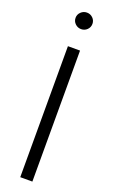

<svg xmlns="http://www.w3.org/2000/svg" viewBox="-177 -964 591 1002"><g transform="rotate(20 118.5 -463.0)"><path d="M152.3 -727.5V0H85V-727.5ZM118.7 -834.5Q99.6 -834.5 85.7 -847.9Q71.8 -861.3 71.8 -880.4Q71.8 -899.4 85.7 -912.8Q99.6 -926.3 118.7 -926.3Q138.2 -926.3 151.9 -912.8Q165.5 -899.4 165.5 -880.4Q165.5 -861.3 151.9 -847.9Q138.2 -834.5 118.7 -834.5Z"/></g></svg>

Font: Inter 24pt Light
Style: Regular
Weight: 300
Designer: Rasmus Andersson
Foundry: rsms
Version: Version 4.001;git-66647c0bb